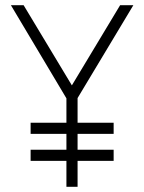

<svg xmlns="http://www.w3.org/2000/svg" viewBox="-20 -720 556 740"><path d="M279 -342 494 -700H443L257 -391L71 -700H22L236 -341V0H279ZM98 -204H418V-247H98ZM98 -100H418V-143H98Z"/></svg>

Font: Advent Pro Light
Style: Regular
Weight: 300
Version: Version 3.000